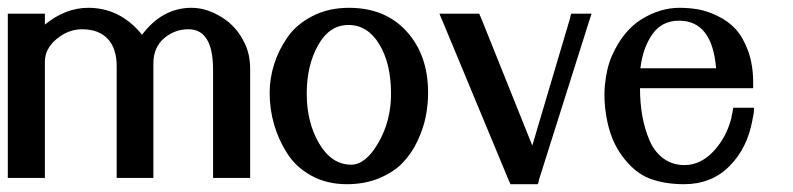

<svg xmlns="http://www.w3.org/2000/svg" viewBox="-20 -456 2032 492"><path d="M471 -436Q509 -436 548 -412Q587 -388 607 -345Q621 -317 621 -279V-15V-8V0H613H606H541H533H526V-7V-15V-277Q526 -381 463 -381Q427 -381 400 -357.5Q373 -334 373 -293V-15V-8V0H366H358H294H286H279V-8V-15V-286Q279 -332 256 -356.5Q233 -381 190 -381Q155 -381 125 -356Q95 -331 95 -298V-15V-8V0H87H80H15H8H0V-8V-15V-406V-414V-421H8H15H80H87H95V-414V-406V-393Q148 -436 206 -436Q288 -436 344 -367Q396 -436 471 -436Z M869 16Q818 16 778.5 -5.5Q739 -27 716.5 -62Q694 -97 682.5 -136.5Q671 -176 671 -218Q671 -255 682.5 -291.5Q694 -328 717 -361Q740 -394 781 -415Q822 -436 874 -436Q967 -436 1022 -375.5Q1077 -315 1077 -218Q1077 -188 1071 -157.5Q1065 -127 1050 -95Q1035 -63 1012 -39Q989 -15 952 0.5Q915 16 869 16ZM982 -216Q982 -293 952 -342.5Q922 -392 873 -392Q824 -392 795 -340Q766 -288 766 -216Q766 -142 798 -88Q830 -34 880 -34Q917 -34 949.5 -90Q982 -146 982 -216Z M1444 -421H1449H1455H1475H1485H1496L1493 -412L1490 -403L1361 5L1360 11L1358 16H1352H1347H1298H1293H1288L1286 11L1284 7L1114 -402L1110 -411L1106 -421H1117H1128H1198H1203H1208L1210 -416L1212 -412L1344 -83L1441 -410L1442 -416Z M1621 -281H1815Q1805 -403 1720 -403Q1676 -403 1651.5 -368Q1627 -333 1621 -281ZM1859 -180H1865H1871H1896H1904H1912V-172L1911 -164Q1910 -157 1908 -148Q1895 -76 1849 -30Q1803 16 1733 16Q1682 16 1643.5 1Q1605 -14 1573 -58Q1547 -94 1536.5 -143.5Q1526 -193 1530 -237Q1534 -281 1548 -313Q1577 -378 1624.5 -407Q1672 -436 1721 -436Q1746 -436 1769 -432Q1792 -428 1819 -415Q1846 -402 1865 -381.5Q1884 -361 1897 -325.5Q1910 -290 1910 -244V-237V-230H1903H1895H1620Q1620 -192 1626 -158.5Q1632 -125 1644.5 -96Q1657 -67 1680 -50Q1703 -33 1734 -33Q1775 -33 1808 -68Q1841 -103 1854 -153Q1854 -156 1857 -168L1858 -174Z"/></svg>

Font: Loyal Sans
Style: Boldv1
Weight: 700
Version: Version 001.000